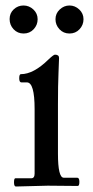

<svg xmlns="http://www.w3.org/2000/svg" viewBox="-20 -677 338 699"><path d="M154 -1 38 2Q31 2 31 -13Q31 -28 36 -28H94Q106 -28 106 -45V-280Q106 -377 78 -377H58Q50 -377 50 -392Q50 -407 56 -407Q102 -407 156 -460Q175 -478 180 -478Q195 -478 195 -466Q195 -458 193 -412.5Q191 -367 191 -297V-118Q191 -30 212 -30H261Q269 -30 269 -15Q269 0 263 0ZM102.5 -570.5Q88 -555 66 -555Q44 -555 29.5 -570.5Q15 -586 15 -607.5Q15 -629 30 -643Q45 -657 65.5 -657Q86 -657 101.5 -642.5Q117 -628 117 -607Q117 -586 102.5 -570.5ZM269.5 -570.5Q255 -555 233 -555Q211 -555 196.5 -570.5Q182 -586 182 -607Q182 -628 197.5 -642.5Q213 -657 233 -657Q253 -657 268.5 -642.5Q284 -628 284 -607Q284 -586 269.5 -570.5Z"/></svg>

Font: Sedan
Style: Regular
Weight: 400
Designer: Sebastian Salazar
Foundry: Sebastian Salazar
Version: Version 1.001